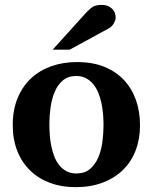

<svg xmlns="http://www.w3.org/2000/svg" viewBox="-20 -754 624 786"><path d="M403.8 -242.2Q403.8 -263.2 401.9 -286.4Q399.9 -309.6 395.3 -332Q390.6 -354.5 382.3 -374.5Q374 -394.5 361.6 -409.7Q349.1 -424.8 332 -433.8Q314.9 -442.9 292 -442.9Q258.3 -442.9 236.8 -424.3Q215.3 -405.8 203.4 -376.7Q191.4 -347.7 186.8 -313Q182.1 -278.3 182.1 -246.1Q182.1 -224.6 183.8 -201.2Q185.5 -177.7 190.2 -155.3Q194.8 -132.8 202.6 -112.8Q210.4 -92.8 222.9 -77.4Q235.4 -62 252.4 -53Q269.5 -43.9 293 -43.9Q327.1 -43.9 348.6 -62.3Q370.1 -80.6 382.3 -109.4Q394.5 -138.2 399.2 -173.3Q403.8 -208.5 403.8 -242.2ZM553.2 -241.2Q553.2 -185.1 535.4 -138.4Q517.6 -91.8 483.4 -58.3Q449.2 -24.9 400.1 -6.3Q351.1 12.2 289.1 12.2Q231.9 12.2 184.8 -5.4Q137.7 -22.9 103.8 -55.7Q69.8 -88.4 51 -135.5Q32.2 -182.6 32.2 -242.2Q32.2 -303.7 51.8 -351.6Q71.3 -399.4 106.2 -432.4Q141.1 -465.3 189.5 -482.7Q237.8 -500 295.9 -500Q357.9 -500 405.8 -481Q453.6 -461.9 486.3 -427.5Q519 -393.1 536.1 -345.7Q553.2 -298.3 553.2 -241.2ZM453.6 -681.2Q453.6 -676.3 451.4 -670.2Q449.2 -664.1 445.8 -658.2Q442.4 -652.3 437.5 -647.2Q432.6 -642.1 427.7 -639.2L265.6 -550.8H195.8L332.5 -702.1Q341.3 -711.4 348.4 -717.5Q355.5 -723.6 362.5 -727.3Q369.6 -731 377.4 -732.4Q385.3 -733.9 395.5 -733.9Q411.6 -733.9 422.6 -729Q433.6 -724.1 440.7 -716.6Q447.8 -709 450.7 -699.5Q453.6 -689.9 453.6 -681.2Z"/></svg>

Font: Charis SIL Afr
Style: Bold
Weight: 700
Foundry: SIL International
Version: Version 5.000